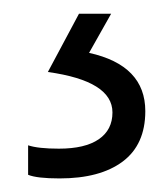

<svg xmlns="http://www.w3.org/2000/svg" viewBox="-20 -20 245 280"><path d="M191.9 142.1Q191.9 190.9 158.9 215.6Q126 240.2 66.9 240.2Q33.7 240.2 21 234.9V191.9Q35.6 196.8 65.9 196.8Q104 196.8 124 183.1Q144 169.4 144 144Q144 98.1 49.8 85L95.2 0H142.1L109.9 57.1Q191.9 75.2 191.9 142.1Z"/></svg>

Font: TypoPRO Open Sans
Style: Regular
Weight: 300
Foundry: Ascender Corporation
Version: Version 1.10